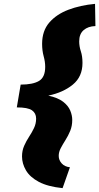

<svg xmlns="http://www.w3.org/2000/svg" viewBox="-20 -768 514 994"><path d="M304 206Q227 198 181 173.5Q135 149 114.5 114Q94 79 94 42Q94 12 105 -13Q116 -38 130.5 -60Q145 -82 156 -105Q167 -128 167 -154Q167 -182 145.5 -197Q124 -212 67 -212L87 -330Q150 -330 182 -349Q214 -368 214 -422Q214 -448 206 -477Q198 -506 198 -541Q198 -608 235 -651Q272 -694 334 -717.5Q396 -741 472 -748L474 -633Q436 -632 413 -612Q390 -592 390 -554Q390 -528 398.5 -502.5Q407 -477 407 -442Q407 -371 357 -330Q307 -289 230 -273Q280 -262 306.5 -241.5Q333 -221 343.5 -196Q354 -171 354 -147Q354 -116 343.5 -90.5Q333 -65 319 -43Q305 -21 294.5 -1Q284 19 284 39Q284 61 299.5 78Q315 95 342 98Z"/></svg>

Font: Livvic Black
Style: Italic
Weight: 900
Italic angle: -10°
Designer: Jacques Le Bailly, Baron von Fonthausen
Version: Version 1.001; ttfautohint (v1.8.2)